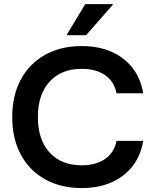

<svg xmlns="http://www.w3.org/2000/svg" viewBox="-20 -911 737 942"><path d="M380.8 11.7Q278.3 11.7 201.3 -31.2Q124.2 -74.2 82.1 -152.5Q40 -230.8 40 -336.7Q40 -442.5 82.1 -520.8Q124.2 -599.2 201.3 -642.1Q278.3 -685 380.8 -685Q462.5 -685 525.8 -657.5Q589.2 -630 630 -577.9Q670.8 -525.8 682.5 -453.3H551.7Q540.8 -510.8 495.8 -542.1Q450.8 -573.3 380.8 -573.3Q280.8 -573.3 223.3 -510.4Q165.8 -447.5 165.8 -336.7Q165.8 -225.8 223.3 -162.9Q280.8 -100 380.8 -100Q450.8 -100 495.8 -131.2Q540.8 -162.5 551.7 -220H682.5Q670.8 -147.5 630 -95.4Q589.2 -43.3 525.8 -15.8Q462.5 11.7 380.8 11.7ZM308.3 -738.3V-741.7L398.3 -890.8H533.3V-887.5L402.5 -738.3Z"/></svg>

Font: Funnel Display SemiBold
Style: Regular
Weight: 600
Designer: NORD ID, Kristian Moeller
Foundry: Dicotype
Version: Version 1.000